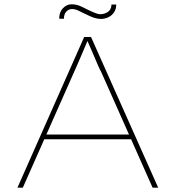

<svg xmlns="http://www.w3.org/2000/svg" viewBox="-20 -872 815 892"><path d="M61 0 371 -700H403L715 0H689L450 -538Q444 -548 436.5 -565.5Q429 -583 420 -604Q411 -625 401.5 -647Q392 -669 383 -689L389 -688Q382 -672 373.5 -651.5Q365 -631 355.5 -609Q346 -587 338 -568.5Q330 -550 324 -537L86 0ZM173 -225 182 -247H595L604 -225ZM448 -784Q436 -784 420 -788.5Q404 -793 366 -812Q360 -815 344.5 -822.5Q329 -830 314 -830Q300 -830 288.5 -818.5Q277 -807 277 -785H255Q255 -816 272.5 -834Q290 -852 312 -852Q336 -852 357 -842Q378 -832 396 -823Q420 -812 429.5 -809Q439 -806 446 -806Q465 -806 481 -816.5Q497 -827 498 -851H520Q520 -830 510 -815Q500 -800 483.5 -792Q467 -784 448 -784Z"/></svg>

Font: Lexend Giga Thin
Style: Regular
Weight: 250
Version: Version 1.007